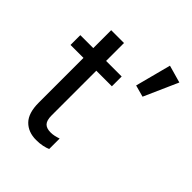

<svg xmlns="http://www.w3.org/2000/svg" viewBox="-210 -835 962 962"><g transform="rotate(45 271.5 -354.0)"><path d="M0 -444.3H293V-513.7H0ZM91.8 -127Q91.8 -53.7 125.2 -19.5Q158.7 14.6 214.8 14.6Q239.3 14.6 259.8 10.3Q280.3 5.9 293 0V-74.2Q279.3 -69.3 266.1 -66.4Q252.9 -63.5 239.3 -63.5Q210 -63.5 196.3 -78.1Q182.6 -92.8 182.6 -127V-640.6H91.8V-486.3V-471.7ZM376 -533.2 438.5 -516.1 518.6 -696.8 425.8 -723.1Z"/></g></svg>

Font: Roboto Flex
Style: Regular
Weight: 400
Designer: Berlow after Robertson
Foundry: Google
Version: Version 3.200;gftools[0.9.32]